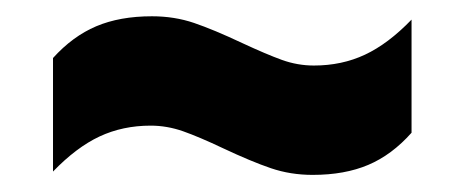

<svg xmlns="http://www.w3.org/2000/svg" viewBox="-20 -494 556 230"><path d="M247 -316.5Q218.5 -330 199.2 -336.8Q180 -343.5 160.5 -343.5Q127 -343.5 99.2 -330.5Q71.5 -317.5 43.5 -288.5V-424.5Q67 -450.5 95.2 -462.5Q123.5 -474.5 162 -474.5Q189 -474.5 212.5 -466.5Q236 -458.5 270 -442.5Q299 -429 317.8 -422.2Q336.5 -415.5 356 -415.5Q389.5 -415.5 417.2 -428.5Q445 -441.5 473 -470.5V-335Q449.5 -308.5 421.2 -296.5Q393 -284.5 354.5 -284.5Q328 -284.5 304.5 -292.5Q281 -300.5 247 -316.5Z"/></svg>

Font: Encode Sans Condensed ExtraBold
Style: Regular
Weight: 800
Width: 3
Designer: Multiple Designers
Foundry: Impallari Type
Version: Version 2.000